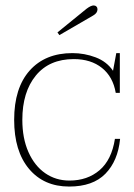

<svg xmlns="http://www.w3.org/2000/svg" viewBox="-20 -675 493 705"><path d="M191 -556 298 -643Q314 -655 324 -655Q330 -655 334 -651Q338 -647 338 -641Q338 -627 322 -618L198 -546ZM32 -235Q32 -352 89 -416Q146 -480 246 -480Q290 -480 331 -464.5Q372 -449 395 -415L407 -480H420V-334H405Q395 -393 354.5 -425.5Q314 -458 251 -458Q161 -458 111.5 -397.5Q62 -337 62 -235Q62 -167 84.5 -116.5Q107 -66 146 -39Q185 -12 235 -12Q301 -12 345.5 -50Q390 -88 402 -165H421Q413 -84 367 -37Q321 10 234 10Q141 10 86.5 -55Q32 -120 32 -235Z"/></svg>

Font: Taviraj Thin
Style: Regular
Weight: 250
Designer: Katatrad Team
Foundry: CadsonDemak
Version: Version 1.001